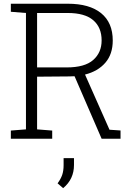

<svg xmlns="http://www.w3.org/2000/svg" viewBox="-20 -730 711 1011"><path d="M37.1 0.5V-42.5L116.7 -48.8V-661.6L37.1 -668V-710.4H336.9Q451.2 -710.4 512.5 -660.6Q573.7 -610.8 573.7 -516.6Q573.7 -444.8 534.7 -399.7Q495.6 -354.5 427.7 -337.4L556.6 -46.9L614.7 -43V0.5H515.1L372.6 -328.6Q358.9 -327.6 344.2 -327.6L175.3 -326.2V-48.8L254.9 -42.5V0.5ZM175.3 -375H331.1Q426.3 -375 470.7 -414.1Q515.1 -453.1 515.1 -517.1Q515.1 -585.9 470.7 -623.8Q426.3 -661.6 336.9 -661.6H175.3ZM312.5 260.7 283.2 235.4Q299.8 212.9 307.4 191.2Q314.9 169.4 314.9 139.6V102.5H369.6V138.7Q369.6 213.4 312.5 260.7Z"/></svg>

Font: Roboto Slab Light
Style: Regular
Weight: 300
Designer: Google
Version: Version 2.000; ttfautohint (v1.8.1.43-b0c9)